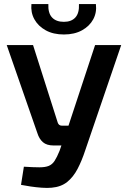

<svg xmlns="http://www.w3.org/2000/svg" viewBox="-20 -911 620 941"><path d="M574 -690 398 -175Q381 -123 360 -83Q339 -43 309 -19Q279 5 233 9Q212 11 184.5 9Q157 7 130 3Q103 -1 83 -5L97 -94Q144 -91 173 -91Q202 -91 219 -98Q236 -105 247.5 -122.5Q259 -140 272 -172L295 -239L312 -284L446 -690ZM142 -690 263 -310Q268 -295 284 -295H329L356 -198H243Q209 -198 190.5 -214Q172 -230 163 -259L13 -690ZM367 -891H450Q455 -850 437 -816.5Q419 -783 382 -762.5Q345 -742 293 -742Q241 -742 204 -762.5Q167 -783 148.5 -816.5Q130 -850 134 -891H217Q215 -847 235 -825.5Q255 -804 293 -804Q330 -804 349.5 -825.5Q369 -847 367 -891Z"/></svg>

Font: Exo 2 SemiBold
Style: Regular
Weight: 600
Designer: Natanael Gama
Foundry: Natanael Gama
Version: Version 2.010